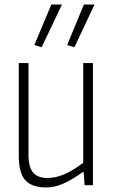

<svg xmlns="http://www.w3.org/2000/svg" viewBox="-20 -819 499 849"><path d="M186 10Q120 10 91.5 -22.5Q63 -55 63 -131V-540H106V-135Q106 -81 126 -56.5Q146 -32 190 -32Q226 -32 263.5 -48Q301 -64 348 -99V-540H391V0H354L350 -58H346Q297 -23 258.5 -6.5Q220 10 186 10ZM132 -620 207 -799H254L164 -610ZM277 -620 351 -799H398L309 -610Z"/></svg>

Font: Encode Sans Compressed
Style: ExtraLight
Weight: 200
Designer: Pablo Impallari, Andres Torresi
Foundry: Pablo Impallari, Andres Torresi
Version: Version 1.000; ttfautohint (v1.00) -l 8 -r 50 -G 200 -x 14 -